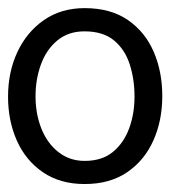

<svg xmlns="http://www.w3.org/2000/svg" viewBox="-26 -848 427 482"><path d="M186.5 -386Q125.1 -386 82 -415.4Q38.8 -444.8 16.5 -494.6Q-5.8 -544.4 -5.8 -605.2Q-5.8 -667.2 17.7 -717.5Q41.3 -767.8 84.4 -797.7Q127.6 -827.6 186.5 -827.6Q251.7 -827.6 295.1 -797.7Q338.4 -767.8 359.9 -717.9Q381.4 -668.1 381.4 -606.8Q381.4 -545.4 359 -495.3Q336.6 -445.2 293.2 -415.6Q249.7 -386 186.5 -386ZM186 -769.3Q145.4 -769.3 117.9 -746.4Q90.4 -723.5 76.8 -686.3Q63.2 -649.1 63.2 -606.2Q63.2 -562.7 77.6 -525.9Q92 -489.1 120.1 -466.6Q148.2 -444.1 186.7 -444.1Q229.9 -444.1 257.3 -466.5Q284.6 -488.9 298.2 -525.6Q311.7 -562.3 311.7 -605.8Q311.7 -648.7 299.8 -686Q288 -723.3 260.5 -746.3Q233 -769.3 186 -769.3Z"/></svg>

Font: Hind Variable Light
Style: Regular
Weight: 300
Designer: Manushi Parikh, Satya Rajpurohit
Foundry: Indian Type Foundry
Version: Version 3.000